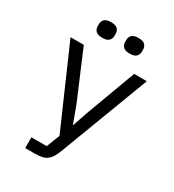

<svg xmlns="http://www.w3.org/2000/svg" viewBox="-211 -1011 1021 1129"><g transform="rotate(30 300.0 -447.0)"><path d="M139 -73H243L278 -163L44 -698H134L273 -370L314 -258H316L354 -369L476 -698H562L334 -96Q323 -66 311 -47Q299 -28 283.5 -17.5Q268 -7 247.5 -3.5Q227 0 199 0H139ZM207 -788Q176 -788 163 -801Q150 -814 150 -834V-848Q150 -868 163 -881Q176 -894 207 -894Q238 -894 251 -881Q264 -868 264 -848V-834Q264 -814 251 -801Q238 -788 207 -788ZM393 -788Q362 -788 349 -801Q336 -814 336 -834V-848Q336 -868 349 -881Q362 -894 393 -894Q424 -894 437 -881Q450 -868 450 -848V-834Q450 -814 437 -801Q424 -788 393 -788Z"/></g></svg>

Font: IBM Plex Mono
Style: Regular
Weight: 400
Monospace: yes
Designer: Mike Abbink, Paul van der Laan, Pieter van Rosmalen
Foundry: Bold Monday
Version: Version 2.3